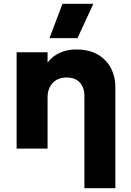

<svg xmlns="http://www.w3.org/2000/svg" viewBox="-20 -787 694 1017"><path d="M427 210V-277.5Q427 -323.5 402.8 -350Q378.5 -376.5 331.5 -376.5Q301.5 -376.5 279.2 -363.5Q257 -350.5 244.5 -326.8Q232 -303 232 -272.5V0H68V-510H232V-456Q260.5 -492 299.5 -508.5Q338.5 -525 381.5 -525Q453.5 -525 500 -496.8Q546.5 -468.5 568.8 -423.8Q591 -379 591 -329V210ZM242 -585 311 -767H474.5L390.5 -585Z"/></svg>

Font: Geologica Thin Roman
Style: Bold
Weight: 700
Version: Version 1.010;gftools[0.9.28]